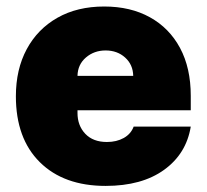

<svg xmlns="http://www.w3.org/2000/svg" viewBox="-20 -573 648 602"><path d="M311.1 9.9Q180 9.9 104.9 -64.5Q29.8 -138.8 29.8 -271.3Q29.8 -355.8 63.9 -419Q98 -482.2 160.2 -517.4Q222.3 -552.6 306.8 -552.6Q389.2 -552.6 450.1 -518.8Q511 -485.1 544.6 -422.4Q578.1 -359.7 578.1 -272.7V-227.3H223V-218.8Q223 -179.3 247.3 -153.6Q271.7 -127.8 315.3 -127.8Q345.5 -127.8 368.1 -140.4Q390.6 -153.1 399.1 -176.1H578.1Q564.3 -90.9 494.5 -40.5Q424.7 9.9 311.1 9.9ZM223 -335.2H397.7Q397 -370.4 372.3 -392.6Q347.7 -414.8 311.1 -414.8Q275.2 -414.8 249.5 -392.8Q223.7 -370.7 223 -335.2Z"/></svg>

Font: Inter UI Black
Style: Regular
Weight: 900
Designer: Rasmus Andersson
Foundry: rsms
Version: 3.2;8d6f07862